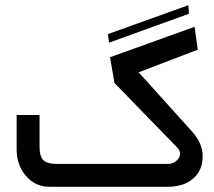

<svg xmlns="http://www.w3.org/2000/svg" viewBox="-20 -718 824 738"><path d="M44 -143V-276H132V-155Q132 -117 146.5 -102.5Q161 -88 199 -88H627Q644 -88 658 -100Q672 -111 672 -127Q672 -138 664 -148L420 -399L403 -498L728 -615L740 -527L513 -440L716 -215Q759 -168 759 -118Q759 -60 718 -28Q683 0 622 0H170Q114 0 78 -44Q44 -85 44 -143ZM706 -665 399 -554 395 -587 704 -698Z"/></svg>

Font: Yekan
Style: Regular
Weight: 400
Designer: ParsMizban Co
Foundry: ParsMizban Co
Version: Version 2.000